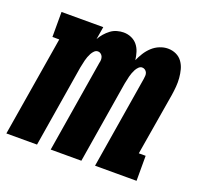

<svg xmlns="http://www.w3.org/2000/svg" viewBox="-108 -652 808 765"><g transform="rotate(20 295.5 -269.0)"><path d="M-9 0 61 -424H32V-530H209L200 -476Q207 -489 217 -500.5Q227 -512 239 -521Q251 -530 265.5 -534Q280 -538 293 -538Q311 -538 326.5 -531Q342 -524 352 -511.5Q362 -499 367 -483Q372 -467 374 -450Q381 -466 391 -482Q401 -498 415 -511Q429 -524 446.5 -531Q464 -538 481 -538Q500 -538 516 -530.5Q532 -523 542 -509Q552 -495 556.5 -478Q561 -461 562.5 -443Q564 -425 562.5 -406.5Q561 -388 558 -369L514 -106H543V0H367L431 -391Q432 -398 432.5 -405Q433 -412 430.5 -418Q428 -424 422.5 -428Q417 -432 410 -432Q402 -432 395.5 -425.5Q389 -419 385 -411.5Q381 -404 378 -396Q375 -388 373 -380Q371 -372 369.5 -364Q368 -356 366 -348L309 0H179L243 -391Q245 -398 245 -405Q245 -412 242.5 -418Q240 -424 234.5 -428Q229 -432 223 -432Q214 -432 207.5 -425.5Q201 -419 197 -411.5Q193 -404 190 -396Q187 -388 185 -380Q183 -372 181.5 -364Q180 -356 178 -348L121 0Z"/></g></svg>

Font: Iosevka Curly Slab HvEx
Style: Italic
Weight: 900
Width: 7
Italic angle: -9°
Monospace: yes
Designer: Belleve Invis
Foundry: Belleve Invis
Version: Version 11.1.0; ttfautohint (v1.8.3)